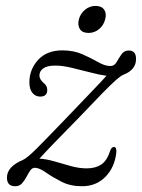

<svg xmlns="http://www.w3.org/2000/svg" viewBox="-20 -622 481 650"><path d="M374 -108Q369 -56.5 337.5 -24Q306 8.5 257.5 8.5Q218 8.5 187.8 -7Q157.5 -22.5 135.2 -38.2Q113 -54 97.5 -54Q89 -54 82.5 -44.8Q76 -35.5 69.5 -23Q63 -10.5 54.2 -1Q45.5 8.5 31.5 8.5Q3.5 8.5 3.5 -20.5Q3.5 -58 57.5 -80.5Q72 -87 105 -120Q138 -153 209.5 -227.5Q259 -279.5 291.8 -313.5Q324.5 -347.5 340.5 -365.5Q317 -368.5 285.8 -376.8Q254.5 -385 222.8 -392.5Q191 -400 167.5 -400Q139.5 -400 126.5 -390.5Q113.5 -381 113.5 -366.5Q113.5 -353 128 -341Q140 -331.5 140 -317.5Q140 -295 116 -295Q100 -295 89.8 -307.5Q79.5 -320 79.5 -343Q79.5 -387 109 -419.2Q138.5 -451.5 191 -451.5Q229.5 -451.5 259.2 -438.2Q289 -425 312 -411.8Q335 -398.5 354 -398.5Q367 -398.5 374.5 -411.5Q382 -424.5 391 -437.8Q400 -451 416 -451Q441 -451 440.5 -422Q440.5 -385.5 398 -369Q389.5 -366 372.5 -351Q355.5 -336 325 -304.8Q294.5 -273.5 245.5 -222Q193.5 -169 163 -137.5Q132.5 -106 113.5 -85Q137.5 -83.5 164.8 -75.5Q192 -67.5 219.8 -59.8Q247.5 -52 273.5 -52Q303 -52 322.8 -65Q342.5 -78 353.5 -113Q358 -124.5 366 -124.5Q374.5 -124 374 -108ZM279.5 -510.5Q259 -510.5 250.5 -523.5Q242 -536.5 247 -556.5Q252 -576 267.8 -589Q283.5 -602 303.5 -602Q324 -602 332.8 -589Q341.5 -576 336 -556.5Q331 -536.5 315.5 -523.5Q300 -510.5 279.5 -510.5Z"/></svg>

Font: Fraunces 72pt Soft Light
Style: Italic
Weight: 300
Italic angle: -16°
Version: Version 1.000;[b76b70a41]